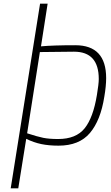

<svg xmlns="http://www.w3.org/2000/svg" viewBox="-20 -783 602 1040"><path d="M197 -763H238L202 -532Q268 -538 388 -538Q555 -538 555 -360Q555 -317 545 -259Q525 -131 467 -62.5Q409 6 297 6Q245 6 204 -2.5Q163 -11 122 -31L79 237H38ZM505 -269Q515 -329 515 -355Q515 -503 381 -503L196 -501L127 -61Q182 -43 214 -36.5Q246 -30 295 -30Q392 -30 438.5 -88Q485 -146 505 -269Z"/></svg>

Font: Exo ExtraLight
Style: Italic
Weight: 275
Italic angle: -9°
Designer: Natanael Gama
Foundry: Natanael Gama
Version: Version 1.500; ttfautohint (v1.6)